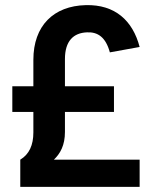

<svg xmlns="http://www.w3.org/2000/svg" viewBox="-20 -728 595 748"><path d="M59 -106V0H524V-106H190C215 -130 233 -162 233 -214V-292H424V-392H233V-498C233 -568 266 -600 319 -602C361 -604 392 -583 408 -524L524 -545C497 -648 428 -711 314 -708C189 -705 110 -628 110 -495V-392H28V-292H110V-212C110 -163 94 -127 59 -106Z"/></svg>

Font: Vanilla Cream
Style: Bold
Weight: 700
Designer: Jeremy Tribby, Jinavaṁso
Foundry: Tribby Type
Version: Version 1.422;Glyphs 3.1.2 (3151)